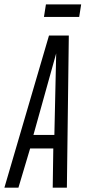

<svg xmlns="http://www.w3.org/2000/svg" viewBox="-50 -872 397 892"><path d="M-29.6 0 177.6 -706.9H269.7L260.7 0H194.9L197.6 -182.3H90L35.6 0ZM105.3 -245H202.6L211 -623.9ZM154.2 -793.3 163.4 -851.7H327.1L317.9 -793.3Z"/></svg>

Font: Georama
Style: Italic
Weight: 400
Width: 2
Italic angle: -9°
Designer: Jean-Baptiste Levee
Foundry: Production Type
Version: Version 1.000